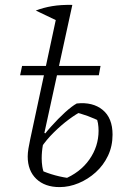

<svg xmlns="http://www.w3.org/2000/svg" viewBox="-20 -755 530 783"><path d="M223 8Q163 8 128 -25.5Q93 -59 93 -117Q93 -131 96 -149.5Q99 -168 103 -186L217 -718L275 -735L161 -213L167 -210Q160 -192 155 -164Q150 -136 150 -109Q150 -93 152.5 -76Q155 -59 163 -41L141 -63Q172 -49 205 -40Q238 -31 274 -27L238 -23Q307 -51 344.5 -104.5Q382 -158 382 -222Q382 -237 379.5 -252.5Q377 -268 369 -286L395 -257Q367 -271 337.5 -282Q308 -293 278 -299L313 -301Q292 -291 261.5 -268.5Q231 -246 200 -215.5Q169 -185 147 -152L128 -161Q157 -204 187.5 -238Q218 -272 245.5 -297Q273 -322 293 -333Q358 -340 398.5 -307Q439 -274 439 -206Q439 -159 420.5 -120Q402 -81 370.5 -52.5Q339 -24 300.5 -8Q262 8 223 8ZM62 -448 70 -486H390L383 -448ZM216 -669 126 -712Q157 -724 193 -730Q229 -736 275 -735Z"/></svg>

Font: Piazzolla 8pt ExtraLight
Style: Italic
Weight: 250
Italic angle: -11.3°
Designer: Juan Pablo del Peral
Foundry: Huerta Tipografica
Version: Version 2.001